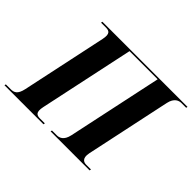

<svg xmlns="http://www.w3.org/2000/svg" viewBox="-178 -958 1201 1201"><g transform="rotate(45 422.5 -357.0)"><path d="M-30 0H315L317 -10H275C246 -10 226 -18 238 -75L372 -704H621L487 -75C475 -18 443 -10 422 -10H380L378 0H723L725 -10H683C664 -10 634 -18 646 -75L766 -639C778 -696 812 -704 831 -704H873L875 -714H122L120 -704H162C191 -704 211 -696 199 -639L79 -75C67 -18 43 -10 14 -10H-28Z"/></g></svg>

Font: Noto Serif Display
Style: Bold Italic
Weight: 700
Italic angle: -12°
Designer: Monotype Design Team
Foundry: Monotype Imaging Inc.
Version: Version 2.009